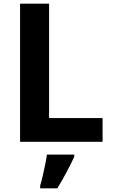

<svg xmlns="http://www.w3.org/2000/svg" viewBox="-20 -777 620 1052"><path d="M90 0V-757H249V-130H542V0ZM200 255V240Q207 218 214.5 185Q222 152 228.5 120Q235 88 237 70H387V82Q368 122 347 162Q326 202 294 255Z"/></svg>

Font: Menbere
Style: Regular
Weight: 400
Designer: Aleme Tadesse
Foundry: Sorkin Type Co
Version: Version 1.000